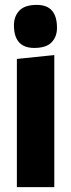

<svg xmlns="http://www.w3.org/2000/svg" viewBox="-20 -765 291 785"><path d="M202 0H49V-524L202 -540ZM120 -569Q37 -569 37 -662Q37 -698 59 -721.5Q81 -745 131 -745Q213 -745 213 -651Q213 -615 191 -592Q169 -569 120 -569Z"/></svg>

Font: Magra
Style: Bold
Weight: 600
Designer: Viviana Monsalve
Foundry: Viviana Monsalve
Version: Version 1.001